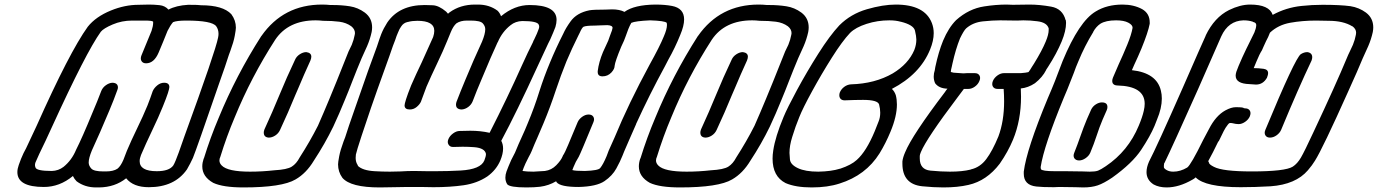

<svg xmlns="http://www.w3.org/2000/svg" viewBox="-20 -820 6028 840"><path d="M414 0H400Q351 0 315 -27Q305 -37 299 -50Q241 -2 172 -2Q56 -2 56 -67Q56 -81 62 -98L72 -125Q83 -152 94 -171L140 -269Q284 -592 364 -703Q399 -747 465 -774Q526 -799 586 -799L632 -800Q653 -800 677.5 -797.5Q702 -795 717 -778Q751 -796 803 -799Q851 -799 860 -797Q955 -797 992 -758Q1012 -731 1012 -699Q1012 -690 1007 -663Q1002 -636 988 -598L981 -579Q968 -537 939 -456Q840 -168 824 -129Q813 -105 798 -79Q744 -1 631 -1Q563 -1 532 -40Q483 -1 414 0ZM443 -70Q476 -70 494 -82Q508 -93 520 -121L535 -160Q553 -203 579.5 -257.5Q606 -312 625 -358Q638 -391 648 -421Q654 -435 668 -446.5Q682 -458 698 -458Q721 -458 721 -439Q721 -433 714.5 -412.5Q708 -392 692 -353Q673 -306 647 -252Q616 -187 597 -142Q591 -127 591 -115Q591 -71 666 -71Q720 -71 738 -96Q743 -104 749 -119Q756 -134 787 -224Q923 -597 934 -655Q936 -664 936 -672Q936 -691 926 -705Q908 -730 795 -730Q753 -730 737 -723Q725 -709 713 -685Q706 -667 694 -638Q682 -609 674 -590Q654 -543 619 -543Q605 -543 599 -553Q596 -558 596 -564Q596 -571 599 -578L643 -685Q650 -706 650 -720V-725Q647 -730 613 -730H558Q513 -730 473 -713Q433 -696 421 -681Q357 -592 208 -266Q180 -204 152 -147L135 -109Q133 -103 133 -98Q133 -93 135 -88Q138 -72 207 -72Q236 -73 258 -90Q294 -119 313 -165Q339 -216 385 -328Q406 -377 423 -422Q429 -437 443 -447Q457 -457 471 -458Q487 -458 493 -449Q496 -444 496 -438Q496 -432 493 -425Q478 -383 459 -338Q415 -233 382 -162Q368 -128 368 -109Q368 -95 379.5 -82.5Q391 -70 433 -70Z M1156 -218H1155Q1141 -219 1136 -229Q1134 -234 1134 -240Q1134 -245 1136 -251L1137 -254Q1172 -330 1203 -405.5Q1234 -481 1271 -559Q1277 -573 1291.5 -582.5Q1306 -592 1320 -592Q1342 -589 1342 -572Q1342 -565 1338 -555Q1310 -494 1285 -434L1272 -404Q1241 -328 1205 -251Q1198 -236 1184 -227Q1170 -218 1156 -218ZM1045 0Q956 0 913 -20Q865 -47 865 -92Q865 -108 871 -126L872 -127Q900 -218 937 -305Q1013 -490 1123 -662L1124 -663Q1220 -800 1389 -800Q1407 -800 1426 -798H1438Q1475 -798 1510.5 -792.5Q1546 -787 1576 -765Q1608 -741 1608 -700Q1608 -691 1606 -680Q1599 -648 1586 -618L1562 -565Q1541 -515 1522 -466Q1506 -424 1488 -381Q1465 -324 1438 -266Q1401 -190 1353 -117Q1320 -62 1273 -35Q1214 0 1045 0ZM1074 -69Q1127 -69 1180 -75Q1236 -78 1256.5 -91Q1277 -104 1291 -131Q1336 -201 1371 -270Q1397 -329 1421 -387L1453 -465Q1472 -514 1505 -595L1519 -624Q1528 -646 1532 -668Q1533 -672 1533 -675Q1533 -692 1517 -705Q1495 -721 1464.5 -725Q1434 -729 1393 -729Q1376 -731 1361 -731Q1241 -731 1184 -646Q1079 -483 1007 -307Q971 -222 944 -134Q940 -126 940 -118Q940 -106 950 -96Q976 -69 1074 -69Z M1641 0Q1514 0 1478 -42Q1459 -68 1459 -101Q1459 -110 1464 -136.5Q1469 -163 1483 -201L1490 -219Q1503 -261 1532 -343Q1600 -540 1629 -616Q1643 -659 1648 -671Q1658 -696 1674 -721Q1726 -798 1838 -798Q1846 -798 1873 -797Q1900 -796 1932 -769L1940 -760L1947 -766Q1994 -800 2058 -800H2071Q2121 -800 2157 -773Q2167 -763 2172 -749Q2231 -798 2297 -798Q2415 -798 2415 -733Q2415 -719 2410 -702L2400 -677Q2386 -643 2378 -629L2332 -530Q2240 -329 2173 -204Q2181 -189 2181 -170Q2181 -147 2169 -118Q2151 -76 2112 -48Q2067 -18 2008 -9.5Q1949 -1 1876 -1L1821 -2Q1736 -2 1704.5 -1Q1673 0 1641 0ZM1686 -69 1732 -70Q1763 -72 1791 -72Q1822 -72 1850 -71H1887Q1940 -71 1995 -74Q2083 -79 2099 -118Q2106 -136 2106 -145V-147Q2101 -172 2056 -176Q2030 -178 2004 -178L1962 -177Q1948 -177 1942 -188Q1939 -193 1939 -199Q1939 -205 1942 -212Q1948 -226 1962.5 -236.5Q1977 -247 1991 -247L2038 -248Q2082 -248 2122 -239Q2199 -390 2263 -533Q2291 -595 2311 -634L2315 -644L2316 -645L2329 -673Q2332 -679 2336 -691Q2339 -698 2339 -703Q2339 -708 2337 -712Q2331 -728 2265 -728Q2235 -727 2214 -710Q2177 -681 2158 -636Q2158 -635 2157 -635Q2130 -577 2086 -471Q2065 -422 2048 -377Q2042 -362 2028.5 -352Q2015 -342 2000 -341Q1985 -341 1978 -350Q1975 -355 1975 -362Q1975 -367 1977 -374Q1995 -421 2016 -471Q2051 -556 2089 -638Q2103 -672 2103 -692Q2103 -706 2092 -718Q2081 -730 2039 -730H2023Q1995 -730 1977 -718Q1963 -706 1952 -679L1936 -640Q1919 -598 1892.5 -542.5Q1866 -487 1846 -441Q1833 -407 1823 -379L1822 -376Q1817 -364 1803.5 -352.5Q1790 -341 1773 -341Q1750 -341 1750 -359Q1750 -365 1756.5 -386Q1763 -407 1779 -447Q1799 -493 1825 -547Q1855 -612 1875 -658Q1880 -673 1880 -685Q1880 -729 1806 -729Q1783 -729 1765 -724H1764Q1745 -720 1735 -704Q1728 -695 1721 -677Q1715 -664 1709 -645L1699 -619Q1688 -586 1659.5 -507.5Q1631 -429 1603 -348L1562 -226Q1540 -159 1537 -144Q1536 -136 1536 -129Q1536 -110 1546 -96L1545 -95Q1566 -74 1619 -71Q1652 -69 1686 -69Z M2314 -69 2364 -72Q2393 -76 2413.5 -97Q2434 -118 2441 -135Q2443 -141 2447 -146Q2454 -156 2507 -285Q2513 -299 2527 -309Q2541 -319 2555 -319Q2570 -319 2576 -309Q2579 -304 2579 -298Q2579 -292 2576 -285Q2521 -151 2512 -134Q2498 -112 2489 -89Q2486 -82 2484 -76Q2496 -72 2539 -72Q2598 -74 2606 -85Q2619 -101 2634 -137L2643 -161Q2656 -189 2669 -219Q2729 -365 2822 -537Q2866 -616 2884 -660Q2898 -692 2898 -711Q2898 -716 2897 -720Q2889 -729 2824 -731Q2759 -728 2742 -720Q2736 -710 2729 -693Q2722 -675 2718 -663Q2714 -651 2710 -642L2698 -616Q2671 -551 2669 -532Q2669 -526 2666 -519Q2663 -512 2655 -503Q2639 -486 2616 -486Q2595 -486 2595 -505V-509Q2600 -549 2618 -592L2641 -642Q2644 -649 2647 -659Q2650 -669 2654 -678Q2658 -687 2659 -694Q2660 -696 2660 -698Q2660 -709 2637 -710Q2620 -710 2606 -709Q2592 -708 2581 -708Q2545 -708 2533 -703Q2526 -699 2516 -676L2510 -664Q2482 -608 2458 -551Q2433 -489 2412 -426Q2388 -353 2358 -281Q2345 -249 2331.5 -219Q2318 -189 2306 -159Q2302 -149 2293 -133Q2276 -100 2271 -86L2266 -72Q2284 -69 2314 -69ZM2283 0Q2210 0 2199 -14Q2191 -27 2191 -43Q2191 -56 2196 -70L2205 -93Q2214 -117 2233 -152L2236 -159Q2249 -191 2263 -221Q2277 -251 2289 -281Q2318 -350 2340 -421Q2360 -484 2386 -546Q2412 -609 2444 -672Q2455 -697 2476 -726Q2503 -764 2559 -775Q2576 -778 2629 -778Q2643 -779 2658 -779Q2691 -779 2712 -768Q2755 -799 2847 -800Q2889 -800 2920 -794Q2973 -784 2973 -735Q2973 -707 2956 -667Q2933 -610 2904 -559L2889 -530Q2821 -405 2763 -278V-277Q2750 -249 2737.5 -219Q2725 -189 2711 -158L2703 -138Q2694 -115 2676.5 -83Q2659 -51 2624.5 -27.5Q2590 -4 2512 -2Q2431 -2 2415 -23L2413 -27Q2381 -8 2343 -3Q2318 0 2283 0Z M3066 -218H3065Q3051 -219 3046 -229Q3044 -234 3044 -240Q3044 -245 3046 -251L3047 -254Q3082 -330 3113 -405.5Q3144 -481 3181 -559Q3187 -573 3201.5 -582.5Q3216 -592 3230 -592Q3252 -589 3252 -572Q3252 -565 3248 -555Q3220 -494 3195 -434L3182 -404Q3151 -328 3115 -251Q3108 -236 3094 -227Q3080 -218 3066 -218ZM2955 0Q2866 0 2823 -20Q2775 -47 2775 -92Q2775 -108 2781 -126L2782 -127Q2810 -218 2847 -305Q2923 -490 3033 -662L3034 -663Q3130 -800 3299 -800Q3317 -800 3336 -798H3348Q3385 -798 3420.5 -792.5Q3456 -787 3486 -765Q3518 -741 3518 -700Q3518 -691 3516 -680Q3509 -648 3496 -618L3472 -565Q3451 -515 3432 -466Q3416 -424 3398 -381Q3375 -324 3348 -266Q3311 -190 3263 -117Q3230 -62 3183 -35Q3124 0 2955 0ZM2984 -69Q3037 -69 3090 -75Q3146 -78 3166.5 -91Q3187 -104 3201 -131Q3246 -201 3281 -270Q3307 -329 3331 -387L3363 -465Q3382 -514 3415 -595L3429 -624Q3438 -646 3442 -668Q3443 -672 3443 -675Q3443 -692 3427 -705Q3405 -721 3374.5 -725Q3344 -729 3303 -729Q3286 -731 3271 -731Q3151 -731 3094 -646Q2989 -483 2917 -307Q2881 -222 2854 -134Q2850 -126 2850 -118Q2850 -106 2860 -96Q2886 -69 2984 -69Z M3531 0Q3461 0 3417 -19Q3360 -48 3360 -126Q3360 -143 3363 -162Q3372 -222 3408 -308Q3424 -347 3467 -426.5Q3510 -506 3560 -585Q3610 -664 3652 -709Q3702 -759 3772.5 -779.5Q3843 -800 3899 -800Q4026 -800 4057 -719Q4065 -698 4065 -675Q4065 -642 4049 -603Q4005 -495 3882 -431Q3893 -421 3899 -404Q3904 -385 3904 -363Q3904 -311 3876 -244Q3855 -193 3828 -149Q3768 -53 3653 -17Q3601 0 3531 0ZM3560 -69Q3617 -70 3655 -82H3656Q3704 -98 3728 -120Q3770 -157 3807 -246Q3811 -256 3824 -289Q3831 -306 3831 -327Q3831 -344 3826 -363Q3820 -383 3756 -383Q3722 -383 3675 -381Q3661 -381 3655 -391Q3652 -396 3652 -403Q3652 -409 3654 -415Q3660 -430 3673.5 -440Q3687 -450 3703 -451Q3808 -454 3886 -499Q3954 -540 3980 -601Q3989 -624 3989 -647Q3989 -661 3983 -686Q3977 -711 3921 -725H3920Q3899 -731 3871 -731Q3819 -731 3771 -715.5Q3723 -700 3699 -676Q3665 -640 3619.5 -568Q3574 -496 3533 -421Q3492 -346 3477 -308Q3460 -267 3446 -221Q3434 -183 3434 -151Q3434 -145 3436 -122.5Q3438 -100 3470.5 -84.5Q3503 -69 3560 -69Z M4136 -69Q4190 -69 4226 -78Q4227 -78 4228 -79Q4268 -88 4295 -124Q4322 -160 4348 -223Q4373 -290 4373 -377Q4373 -403 4371 -431H4344Q4330 -431 4324 -441Q4321 -446 4321 -452Q4321 -459 4324 -466Q4330 -480 4344 -490Q4358 -500 4372 -500H4446Q4470 -502 4477 -504L4480 -505Q4487 -514 4495 -528Q4499 -534 4504 -542Q4539 -599 4555 -638Q4568 -669 4568 -689V-696Q4560 -722 4518 -727Q4489 -731 4457 -731L4430 -730L4356 -731Q4323 -731 4280 -726.5Q4237 -722 4207 -696Q4197 -687 4180 -652Q4161 -605 4147 -542L4144 -528Q4140 -513 4140 -507V-505L4152 -502L4195 -499Q4203 -499 4210 -500H4245Q4259 -500 4265 -490Q4268 -485 4268 -479Q4268 -473 4265 -466Q4259 -451 4245 -441Q4231 -431 4217 -431H4197Q4186 -416 4170 -395Q4034 -215 4009 -155Q4004 -143 4004 -138V-127Q4004 -78 4051 -73.5Q4098 -69 4136 -69ZM4107 0Q4065 0 4015 -5Q3928 -14 3928 -104V-114Q3930 -131 3940 -154Q3971 -229 4114 -417Q4119 -425 4125 -432Q4088 -433 4071 -456Q4065 -470 4065 -485Q4065 -499 4070 -514V-515L4072 -527Q4086 -593 4106 -642Q4130 -699 4163 -732Q4219 -782 4286 -792Q4337 -800 4384 -800L4411 -799L4484 -800Q4528 -800 4578.5 -791Q4629 -782 4642 -732H4643Q4644 -726 4644 -720Q4644 -685 4625 -639Q4603 -586 4565 -527Q4561 -520 4557 -515V-514Q4541 -482 4508 -456Q4478 -436 4446 -433Q4447 -415 4447 -397Q4447 -294 4412 -209Q4390 -156 4354 -104Q4297 -29 4217 -11Q4170 0 4107 0Z M4719 0 4685 -1Q4658 -2 4614 -2Q4602 -2 4590 -1Q4540 -1 4514 -4Q4459 -10 4459 -60V-69Q4471 -166 4564 -390L4581 -430Q4597 -468 4607.5 -497Q4618 -526 4629 -553Q4701 -727 4774 -770Q4823 -800 4891 -800Q4940 -800 4977 -780Q5010 -761 5010 -722V-716Q5003 -679 4974 -608Q4959 -572 4942 -536L4932 -513Q5041 -501 5059 -423Q5063 -407 5063 -389Q5063 -347 5042 -297L5031 -269Q5012 -224 4973 -165Q4934 -106 4846 -43Q4809 -18 4782.5 -9Q4756 0 4719 0ZM4748 -69Q4772 -69 4784 -73.5Q4796 -78 4818 -93Q4916 -159 4962 -270Q4978 -308 4984 -335Q4988 -352 4988 -366Q4988 -443 4869 -446Q4854 -446 4848 -456Q4846 -461 4846 -466Q4846 -472 4849 -480L4874 -538Q4894 -581 4912 -625Q4930 -669 4935 -698V-699Q4935 -711 4916 -721Q4897 -731 4863 -731Q4818 -731 4794 -716Q4775 -703 4763 -681V-680Q4725 -618 4698 -552Q4687 -527 4678 -501Q4666 -469 4650 -430L4634 -392Q4547 -181 4533 -90V-86Q4533 -83 4534 -80Q4539 -71 4595 -71H4642Q4690 -71 4716 -70ZM4701 -118Q4687 -118 4680 -128Q4677 -133 4677 -139Q4677 -145 4680 -152Q4694 -187 4707 -224.5Q4720 -262 4735 -298Q4744 -320 4754 -341Q4761 -355 4774.5 -363.5Q4788 -372 4801 -372Q4818 -372 4823 -362Q4825 -357 4825 -352Q4825 -345 4822 -338L4804 -297Q4790 -264 4778 -227Q4766 -190 4750 -152Q4744 -138 4729.5 -128Q4715 -118 4701 -118Z M5084 0Q5051 0 5027 -13Q4996 -33 4996 -67Q4996 -88 5007 -113Q5040 -176 5155 -437Q5241 -634 5255 -664V-665Q5293 -744 5357 -776Q5406 -800 5449 -800Q5533 -800 5548 -755Q5607 -787 5674 -794Q5720 -799 5766 -799Q5843 -799 5888 -793Q5926 -787 5956 -765Q5988 -741 5988 -700Q5988 -691 5986 -680Q5979 -648 5966 -618L5942 -565Q5922 -516 5878 -419Q5766 -169 5733 -117Q5721 -97 5702 -75Q5649 -13 5539 -5Q5470 -1 5408 -1Q5253 -1 5211 -44Q5205 -38 5197 -34Q5138 0 5084 0ZM5113 -69Q5144 -69 5174 -87Q5190 -98 5244 -208L5269 -255Q5299 -314 5341 -337Q5367 -351 5386 -351Q5421 -351 5421 -347L5427 -346Q5442 -346 5448 -336Q5451 -331 5451 -325Q5451 -319 5448 -311Q5442 -297 5427.5 -287Q5413 -277 5399 -277Q5387 -277 5372 -281L5365 -282Q5361 -282 5359 -281.5Q5357 -281 5352 -275Q5341 -261 5334 -247L5312 -202L5310 -201Q5286 -151 5266 -115L5269 -109Q5269 -101 5291 -90Q5329 -70 5456 -70Q5603 -70 5636 -91Q5656 -104 5671.5 -130.5Q5687 -157 5726 -241Q5826 -454 5872 -565Q5878 -580 5885.5 -595Q5893 -610 5899 -624Q5908 -646 5912 -668Q5913 -672 5913 -677Q5913 -693 5897 -705H5896Q5857 -729 5793 -729L5737 -730Q5678 -730 5625 -720.5Q5572 -711 5536 -677Q5529 -658 5519 -640L5508 -616L5501 -600Q5490 -583 5477 -551L5465 -522Q5485 -522 5508 -519Q5528 -516 5528 -500Q5528 -493 5524 -483L5523 -480Q5506 -450 5475 -450L5446 -452Q5386 -454 5386 -489Q5386 -496 5389 -506L5399 -532Q5415 -570 5433 -607L5439 -619L5468 -678Q5475 -695 5476 -708V-711Q5476 -721 5462 -724Q5462 -725 5461 -725Q5444 -731 5420 -731Q5354 -729 5323 -661Q5313 -637 5222 -431Q5110 -180 5075 -108L5073 -105Q5072 -101 5072 -96Q5072 -94 5072 -88.5Q5072 -83 5084 -76Q5096 -69 5113 -69ZM5536 -218Q5522 -218 5516 -228Q5513 -233 5513 -239Q5513 -245 5516 -252Q5646 -566 5671 -583Q5685 -592 5700 -592Q5714 -590 5719 -580Q5721 -575 5721 -570Q5721 -563 5718 -555Q5660 -433 5585 -252Q5579 -238 5565 -228Q5551 -218 5536 -218Z"/></svg>

Font: Bubblez Graffiti
Style: Italic
Weight: 400
Italic angle: -22.5°
Designer: GGBotNet
Foundry: GGBotNet
Version: 1.00